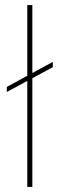

<svg xmlns="http://www.w3.org/2000/svg" viewBox="-20 -740 237 760"><path d="M7 -376V-396L189 -495V-474ZM88 0V-720H108V0Z"/></svg>

Font: DM Sans 10pt Thin
Style: Regular
Weight: 250
Version: Version 4.004;gftools[0.9.30]